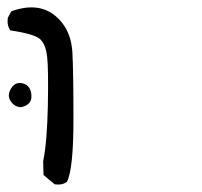

<svg xmlns="http://www.w3.org/2000/svg" viewBox="-28 -382 548 520"><path d="M120.1 117.2 89.8 91.8 88.9 54.7Q99.6 2.9 101.6 -96.2Q103.5 -195.3 99.6 -229Q95.7 -262.7 80.1 -276.4Q64.5 -290 0 -299.8Q-9.8 -313.5 -6.8 -334L2.9 -351.6Q46.9 -367.2 81.1 -359.4Q115.2 -351.6 140.1 -320.3Q165 -289.1 168 -240.7Q170.9 -192.4 170.9 -58.1Q170.9 76.2 153.3 110.4Q140.6 120.1 120.1 117.2ZM29.3 -91.8Q11.7 -91.8 1 -107.9Q-9.8 -124 2.4 -143.1Q14.6 -162.1 35.2 -155.8Q55.7 -149.4 57.1 -123.5Q58.6 -97.7 29.3 -91.8Z"/></svg>

Font: NaikaiFont
Style: Regular
Weight: 400
Version: Version 1.67